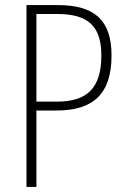

<svg xmlns="http://www.w3.org/2000/svg" viewBox="-20 -734 497 754"><path d="M207 -714H84V0H123V-300H202C346 -300 418 -365 418 -516C418 -658 348 -714 207 -714ZM205 -679C323 -679 378 -634 378 -516C378 -384 318 -335 204 -335H123V-679Z"/></svg>

Font: Noto Sans Georgian Condensed ExtraLight
Style: Regular
Weight: 200
Width: 3
Designer: Monotype Design Team, Akaki Razmadze
Foundry: Google LLC
Version: Version 2.005